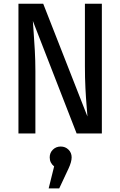

<svg xmlns="http://www.w3.org/2000/svg" viewBox="-20 -727 655 1046"><path d="M397.4 0 159 -612.8Q160 -594.9 163.3 -551.5Q166.7 -508.2 169.7 -452.1Q172.8 -395.9 172.8 -340V0H80.5V-706.7H215.4L456.4 -92.3Q455.4 -109.7 451.8 -150.5Q448.2 -191.3 445.4 -247.2Q442.6 -303.1 442.6 -366.7V-706.7H534.9V0ZM310.8 71.3Q335.9 71.3 353.1 88.2Q370.3 105.1 370.3 130.3Q370.3 154.9 353.3 191.3L302.6 299.5H245.1L274.9 179.5Q250.8 160.5 250.8 130.3Q250.8 105.1 268.2 88.2Q285.6 71.3 310.8 71.3Z"/></svg>

Font: Fira Code Retina
Style: Regular
Weight: 450
Monospace: yes
Designer: Carrois Corporate, Edenspiekermann AG, Nikita Prokopov
Foundry: Carrois Corporate, Edenspiekermann AG, Nikita Prokopov
Version: Version 6.002